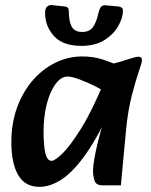

<svg xmlns="http://www.w3.org/2000/svg" viewBox="-20 -709 585 745"><path d="M133 16Q77 16 50.5 -30Q24 -76 24 -157Q24 -230 46 -291Q68 -352 106.5 -396.5Q145 -441 194.5 -465.5Q244 -490 299 -490Q342 -490 377.5 -478.5Q413 -467 438 -455L409 -340Q382 -358 349 -374.5Q316 -391 287 -401.5Q258 -412 242 -412Q217 -412 195.5 -383Q174 -354 161.5 -305.5Q149 -257 149 -198Q149 -144 156 -114.5Q163 -85 180 -85Q193 -85 222.5 -113.5Q252 -142 294.5 -210Q337 -278 386 -396L418 -304Q364 -184 315 -114Q266 -44 221 -14Q176 16 133 16ZM377 10Q353 10 347 -7.5Q341 -25 341 -47Q341 -64 345.5 -90Q350 -116 357 -146Q364 -176 372 -204L394 -279L363 -305L387 -456Q419 -461 445 -469Q471 -477 490 -483Q509 -489 517 -489Q531 -489 531 -474Q531 -468 518.5 -431.5Q506 -395 491.5 -338.5Q477 -282 470 -214L449 10ZM296 -531Q224 -531 189.5 -569Q155 -607 155 -659Q155 -677 163.5 -684Q172 -691 183 -689L231 -684Q240 -683 243.5 -678.5Q247 -674 247 -666Q247 -627 258 -606Q269 -585 299 -585Q328 -585 341.5 -605Q355 -625 362 -659Q367 -678 373.5 -684Q380 -690 394 -688L439 -684Q447 -683 452 -679.5Q457 -676 457 -667Q457 -641 439.5 -609Q422 -577 386 -554Q350 -531 296 -531Z"/></svg>

Font: Alkatra Medium
Style: Regular
Weight: 500
Designer: Suman Bhandary
Version: Version 1.100;gftools[0.9.22]